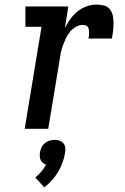

<svg xmlns="http://www.w3.org/2000/svg" viewBox="-20 -558 540 832"><path d="M87 0 160 -442H90V-530H276L261 -436Q271 -456 284.5 -475Q298 -494 316 -508.5Q334 -523 355 -530.5Q376 -538 398 -538Q415 -538 431 -534Q447 -530 456.5 -517.5Q466 -505 469 -489.5Q472 -474 472 -457Q472 -440 470 -423.5Q468 -407 465 -391H363Q365 -397 365.5 -403.5Q366 -410 366 -417Q366 -424 365 -430Q364 -436 361 -441Q358 -446 351.5 -448Q345 -450 339 -450Q323 -450 308.5 -441.5Q294 -433 283.5 -420.5Q273 -408 266 -393Q259 -378 253.5 -363.5Q248 -349 244.5 -333.5Q241 -318 239 -302L189 0ZM172 254 133 211Q148 199 159.5 185Q171 171 180 155Q172 153 165.5 147.5Q159 142 156 135Q153 128 152.5 119.5Q152 111 153 103Q155 92 160 81Q165 70 174 62.5Q183 55 194.5 51.5Q206 48 217 48Q228 48 238 51.5Q248 55 254.5 62.5Q261 70 262.5 81Q264 92 262 103Q259 124 251.5 145Q244 166 232.5 185.5Q221 205 205.5 222.5Q190 240 172 254Z"/></svg>

Font: Iosevka Slab Semibold
Style: Italic
Weight: 600
Italic angle: -9°
Monospace: yes
Designer: Belleve Invis
Foundry: Belleve Invis
Version: Version 11.1.1; ttfautohint (v1.8.3)